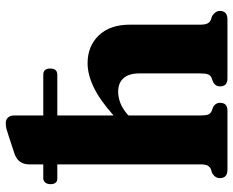

<svg xmlns="http://www.w3.org/2000/svg" viewBox="-90 -700 790 650"><g transform="rotate(-90 305.0 -375.0)"><path d="M6.5 -599.5Q6.5 -610 12.2 -616.8Q18 -623.5 26 -623.5H73.5V-671Q73.5 -707 107 -720L167.5 -740Q183.5 -745.5 193 -748Q202.5 -750.5 213.5 -750.5Q225 -750.5 232 -743Q239 -735.5 239 -723.5V-623.5H377Q398 -623.5 398 -600Q398 -576 377 -576H239V-385.5Q292.5 -433 335.5 -453.2Q378.5 -473.5 415.5 -473.5Q474 -473.5 510.2 -435.5Q546.5 -397.5 546.5 -330.5V-93Q546.5 -75.5 550.5 -67.8Q554.5 -60 562 -56.5L575.5 -52Q593 -41 593 -25.5Q593 0 564.5 0H364Q337.5 0 337.5 -25.5Q337.5 -40.5 352 -48.5L367 -54Q375 -57.5 378.2 -65.8Q381.5 -74 381.5 -93V-297.5Q381.5 -334 365.2 -352Q349 -370 319.5 -370Q301 -370 281.2 -362.5Q261.5 -355 241 -337L239 -334.5V-92.5Q239 -73.5 242.2 -65.5Q245.5 -57.5 253 -54L267.5 -48.5Q282 -40.5 282 -25.5Q282 0 256 0H55.5Q27 0 27 -25.5Q27 -42 44.5 -52L58.5 -56.5Q66 -60.5 69.8 -67.8Q73.5 -75 73.5 -92.5V-576H25.5Q6.5 -576 6.5 -599.5Z"/></g></svg>

Font: Fraunces 72pt Soft
Style: Bold
Weight: 700
Version: Version 1.000;[b76b70a41]